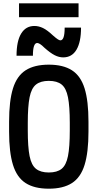

<svg xmlns="http://www.w3.org/2000/svg" viewBox="-20 -1131 590 1161"><path d="M275 10Q188 10 135 -24Q82 -58 58.5 -134Q35 -210 35 -335V-395Q35 -521 58.5 -596.5Q82 -672 135 -706Q188 -740 275 -740Q362 -740 415 -706Q468 -672 491.5 -596.5Q515 -521 515 -395V-335Q515 -210 491.5 -134Q468 -58 415 -24Q362 10 275 10ZM275 -88Q325 -88 352.5 -110Q380 -132 391 -187Q402 -242 402 -343V-388Q402 -488 391 -543Q380 -598 352.5 -620Q325 -642 275 -642Q226 -642 198 -620Q170 -598 159 -543Q148 -488 148 -388V-343Q148 -242 159 -187Q170 -132 198 -110Q226 -88 275 -88ZM362 -784Q337 -784 311 -797Q285 -810 249 -842Q233 -858 222.5 -864.5Q212 -871 205 -871Q192 -871 185.5 -852Q179 -833 179 -794H80Q80 -882 108 -928Q136 -974 188 -974Q214 -974 240 -961.5Q266 -949 301 -916Q318 -901 328.5 -894Q339 -887 345 -887Q358 -887 364.5 -906Q371 -925 371 -964H470Q470 -877 442.5 -830.5Q415 -784 362 -784ZM95 -1027V-1111H455V-1027Z"/></svg>

Font: M PLUS Code Latin SemiExpanded Medium
Style: Regular
Weight: 500
Width: 6
Designer: Coji Morishita
Foundry: UNDERFOREST DESIGN
Version: Version 1.002; ttfautohint (v1.8.3)